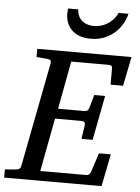

<svg xmlns="http://www.w3.org/2000/svg" viewBox="-74 -936 714 982"><g transform="rotate(5 282.5 -445.0)"><path d="M549.8 -521H485.8V-602.1Q485.8 -612.8 481.9 -616.9Q478 -621.1 466.8 -621.1H274.9L229 -375H362.8Q373.5 -375 379.2 -379.2Q384.8 -383.3 388.2 -394L407.2 -460.9H462.9L418.9 -231.9H361.8L372.1 -303.2Q375 -323.2 353 -323.2H217.8L166 -49.8H400.9Q411.6 -49.8 417.2 -55.4Q422.9 -61 425.8 -69.8L457 -166H518.1L484.9 0H-15.1V-42L43 -46.9Q64 -48.3 66.9 -65.9L170.9 -604Q172.4 -612.3 168.5 -617.7Q164.6 -623 151.9 -624L96.2 -628.9V-670.9H580.1ZM545.4 -890.1Q539.6 -864.7 525.1 -839.1Q510.7 -813.5 488 -792.7Q465.3 -772 434.3 -759Q403.3 -746.1 363.8 -746.1Q328.1 -746.1 303.2 -756.3Q278.3 -766.6 262.9 -783.2Q247.6 -799.8 240.5 -820.8Q233.4 -841.8 233.4 -863.3Q233.4 -869.1 233.9 -876Q234.4 -882.8 235.4 -890.1H287.6Q288.6 -868.2 296.6 -853.3Q304.7 -838.4 316.9 -829.3Q329.1 -820.3 344 -816.4Q358.9 -812.5 373.5 -812.5Q388.7 -812.5 406 -816.4Q423.3 -820.3 439.7 -829.6Q456.1 -838.9 470.5 -853.8Q484.9 -868.7 494.6 -890.1Z"/></g></svg>

Font: Charis SIL Viet
Style: Italic
Weight: 400
Italic angle: -11°
Foundry: SIL International
Version: Version 5.000